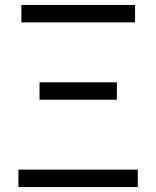

<svg xmlns="http://www.w3.org/2000/svg" viewBox="-20 -752 628 772"><path d="M54 0V-70H534V0ZM139 -351V-421H450V-351ZM66 -662V-732H523V-662Z"/></svg>

Font: Source Han Sans SC Normal
Style: Regular
Weight: 350
Designer: Ryoko NISHIZUKA 西塚涼子 (kana, bopomofo & ideographs); Paul D. Hunt (Latin, Greek & Cyrillic); Sandoll Communications 산돌커뮤니
Foundry: Adobe
Version: Version 2.004;hotconv 1.0.118;makeotfexe 2.5.65603